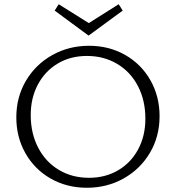

<svg xmlns="http://www.w3.org/2000/svg" viewBox="-20 -880 830 906"><path d="M398 -712 238 -830 257 -860 399 -771 540 -860 559 -830ZM733 -332Q733 -236 687.5 -159Q642 -82 563.5 -38Q485 6 390 6Q295 6 219 -37.5Q143 -81 100 -157Q57 -233 57 -326Q57 -422 102.5 -499Q148 -576 226.5 -620Q305 -664 400 -664Q495 -664 571 -620.5Q647 -577 690 -501Q733 -425 733 -332ZM666 -320Q666 -406 631 -473.5Q596 -541 533 -578.5Q470 -616 390 -616Q313 -616 253 -580.5Q193 -545 159 -481.5Q125 -418 125 -337Q125 -251 160 -183.5Q195 -116 257.5 -78.5Q320 -41 400 -41Q477 -41 537.5 -76.5Q598 -112 632 -175.5Q666 -239 666 -320Z"/></svg>

Font: Ysabeau Infant Semilight
Style: Regular
Weight: 300
Designer: Christian Thalmann (Catharsis Fonts)
Version: Version 0.003